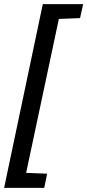

<svg xmlns="http://www.w3.org/2000/svg" viewBox="-27 -763 424 933"><path d="M-7 150 181 -743H377L362 -675L259 -671L100 77L202 81L188 150Z"/></svg>

Font: Saira SemiCondensed Medium
Style: Italic
Weight: 500
Width: 4
Italic angle: -12°
Designer: Hector Gatti with collaboration of the Omnibus-Type team
Foundry: Omnibus-Type
Version: Version 1.101